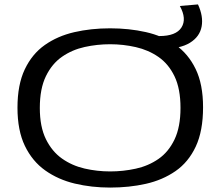

<svg xmlns="http://www.w3.org/2000/svg" viewBox="-20 -838 997 868"><path d="M478 10Q394 10 318.5 -8Q243 -26 184.5 -67.5Q126 -109 92.5 -178.5Q59 -248 59 -351Q59 -455 92 -524.5Q125 -594 182.5 -634.5Q240 -675 315.5 -692.5Q391 -710 478 -710Q563 -710 639 -693Q715 -676 773 -635.5Q831 -595 864.5 -526Q898 -457 898 -353Q898 -246 865 -175.5Q832 -105 773.5 -64.5Q715 -24 639.5 -7Q564 10 478 10ZM478 -63Q537 -63 594 -75.5Q651 -88 696.5 -119.5Q742 -151 769 -207.5Q796 -264 796 -350Q796 -437 769 -493Q742 -549 696.5 -580.5Q651 -612 594 -625Q537 -638 478 -638Q419 -638 362.5 -625.5Q306 -613 260.5 -581.5Q215 -550 187.5 -493.5Q160 -437 160 -350Q160 -265 187.5 -209Q215 -153 260.5 -121Q306 -89 362.5 -76Q419 -63 478 -63ZM692 -617V-675H700Q776 -675 800.5 -714Q825 -753 793 -811L875 -818Q900 -764 891.5 -718Q883 -672 838.5 -644.5Q794 -617 712 -617Z"/></svg>

Font: Georama Extended
Style: Regular
Weight: 400
Width: 7
Designer: Jean-Baptiste Levee
Foundry: Production Type
Version: Version 1.000